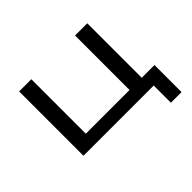

<svg xmlns="http://www.w3.org/2000/svg" viewBox="-136 -697 1034 1034"><g transform="rotate(-45 381.0 -179.5)"><path d="M641 131V0H106V-490H199V-75H532V-490H625V-75H722V131Z"/></g></svg>

Font: Nunito Sans 10pt Expanded
Style: Regular
Weight: 400
Width: 7
Designer: Vernon Adams
Foundry: Vernon Adams
Version: Version 3.101;gftools[0.9.27]